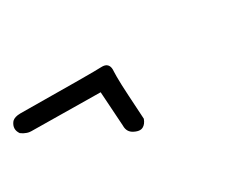

<svg xmlns="http://www.w3.org/2000/svg" viewBox="-41 -770 1082 834"><g transform="rotate(-30 500.0 -352.5)"><path d="M71.3 -513.7Q440.4 -509.8 474.1 -512.2Q476.6 -512.2 481.2 -512.2Q485.8 -512.2 492.7 -510.5Q499.5 -508.8 504.9 -503.4Q513.7 -494.1 513.7 -477.5Q513.7 -474.6 513.2 -467.3Q512.7 -459.5 512.7 -441.9Q512.7 -406.2 516.1 -348.6L523.4 -225.6Q515.1 -202.6 499 -194.3Q492.7 -190.9 484.9 -190.9Q472.2 -190.9 456.1 -199.2Q429.7 -212.4 429.7 -243.7Q429.7 -244.6 429.7 -246.1L418.5 -418.9L80.1 -422.9Q78.6 -422.9 75 -422.9Q71.3 -422.9 64.9 -423.6Q58.6 -424.3 51.8 -426.8Q38.1 -431.2 25.4 -440.9Q15.6 -455.1 15.6 -468.8Q15.6 -484.9 28.3 -500.5Q41.5 -513.7 71.3 -513.7Z"/></g></svg>

Font: Bakudai
Style: Bold
Weight: 700
Version: Version 1.48